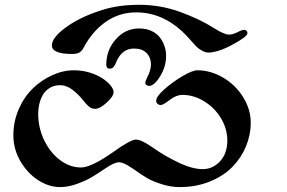

<svg xmlns="http://www.w3.org/2000/svg" viewBox="-20 -762 1184 793"><path d="M194.3 -574.2Q194.3 -607.4 253.4 -649.9Q312.5 -692.4 396.5 -718.8Q464.8 -742.2 554.7 -742.2Q642.6 -742.2 723.6 -712.9Q804.7 -683.6 866.2 -644.5Q906.2 -619.1 925.8 -619.1Q942.4 -619.1 964.8 -630.9Q979.5 -638.7 989.3 -638.7Q994.1 -638.7 998 -634.8Q1002 -630.9 1002 -625Q1002 -610.4 937.5 -576.2Q913.1 -562.5 886.2 -553.7Q859.4 -544.9 841.8 -544.9Q828.1 -544.9 813.5 -553.2Q798.8 -561.5 790 -570.8Q781.2 -580.1 765.6 -597.7Q668 -710.9 543 -710.9Q472.7 -710.9 417 -671.9Q361.3 -632.8 326.2 -566.4Q319.3 -552.7 309.1 -545.9Q298.8 -539.1 278.3 -539.1Q194.3 -539.1 194.3 -574.2ZM418.9 -494.1Q418.9 -555.7 458.5 -600.1Q498 -644.5 554.7 -644.5Q583 -644.5 605.5 -634.3Q627.9 -624 640.6 -606.9Q653.3 -589.8 659.7 -570.8Q666 -551.8 666 -531.2Q666 -487.3 641.6 -447.3Q617.2 -407.2 595.7 -407.2Q590.8 -407.2 585.4 -410.6Q580.1 -414.1 580.1 -419.9Q580.1 -425.8 587.9 -442.4Q603.5 -471.7 603.5 -496.1Q603.5 -524.4 585.4 -543Q567.4 -561.5 533.2 -561.5Q484.4 -561.5 460.9 -507.8Q455.1 -492.2 449.2 -485.4Q443.4 -478.5 432.6 -478.5Q425.8 -478.5 422.4 -482.9Q418.9 -487.3 418.9 -494.1ZM35.2 -203.1Q35.2 -259.8 57.1 -310.5Q79.1 -361.3 114.7 -396Q150.4 -430.7 195.3 -451.2Q240.2 -471.7 285.2 -471.7Q320.3 -471.7 351.6 -461.9Q382.8 -452.1 403.8 -438Q424.8 -423.8 437 -408.7Q449.2 -393.6 449.2 -380.9Q449.2 -364.3 420.9 -338.4Q392.6 -312.5 373 -312.5Q359.4 -312.5 348.6 -320.8Q337.9 -329.1 324.2 -346.7Q303.7 -373 278.8 -391.6Q253.9 -410.2 228.5 -410.2Q203.1 -410.2 184.6 -398.4Q166 -386.7 156.2 -368.7Q146.5 -350.6 142.1 -331.5Q137.7 -312.5 137.7 -292Q137.7 -233.4 163.1 -181.6Q188.5 -129.9 229 -100.1Q269.5 -70.3 314.5 -70.3Q355.5 -70.3 441.4 -129.9Q518.6 -185.5 541 -185.5Q564.5 -185.5 611.3 -152.3Q658.2 -119.1 715.8 -91.3Q773.4 -63.5 817.4 -63.5Q859.4 -63.5 889.2 -96.2Q918.9 -128.9 918.9 -181.6Q918.9 -229.5 893.1 -272.9Q867.2 -316.4 823.7 -343.3Q780.3 -370.1 733.4 -370.1Q708 -370.1 681.6 -349.6Q653.3 -328.1 643.6 -328.1Q636.7 -328.1 630.9 -333Q625 -337.9 625 -345.7Q625 -363.3 659.2 -393.6Q693.4 -423.8 734.4 -447.8Q775.4 -471.7 794.9 -471.7Q849.6 -471.7 900.9 -441.9Q952.1 -412.1 983.9 -361.3Q1015.6 -310.5 1015.6 -255.9Q1015.6 -205.1 996.1 -157.7Q976.6 -110.4 939.9 -72.8Q903.3 -35.2 846.7 -12.2Q790 10.7 722.7 10.7Q684.6 10.7 647 -1.5Q609.4 -13.7 586.9 -26.9Q564.5 -40 533.2 -62.5Q518.6 -72.3 510.7 -77.1Q502.9 -82 491.7 -86.9Q480.5 -91.8 471.7 -91.8Q451.2 -91.8 412.1 -64.5Q378.9 -42 356.4 -28.8Q334 -15.6 297.9 -2.4Q261.7 10.7 228.5 10.7Q181.6 10.7 137.2 -18.1Q92.8 -46.9 64 -96.7Q35.2 -146.5 35.2 -203.1Z"/></svg>

Font: Monomakh Unicode TT
Style: Medium
Weight: 500
Designer: Alexey Kryukov, Aleksandr Andreev
Version: Version 1.1